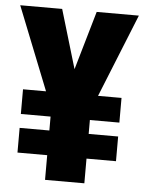

<svg xmlns="http://www.w3.org/2000/svg" viewBox="-52 -756 599 798"><g transform="rotate(5 247.5 -357.0)"><path d="M248 -469 175 -714H0L138 -367H42V-264H166V-206H42V-103H166V0H330V-103H453V-206H330V-264H453V-367H355L495 -714H319Z"/></g></svg>

Font: Noto Sans Lao ExtraCondensed Black
Style: Regular
Weight: 900
Width: 2
Designer: Monotype Design Team
Foundry: Monotype Imaging Inc.
Version: Version 2.003